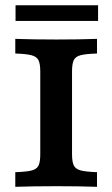

<svg xmlns="http://www.w3.org/2000/svg" viewBox="-20 -721 434 741"><path d="M135.4 -125.8V-445.2Q135.4 -475 128.5 -488.7Q121.6 -502.4 102 -507.7Q82.4 -512.9 39 -514.5V-571Q107.6 -568.5 199.3 -568.5Q284.3 -568.5 354.4 -571V-514.5Q310.6 -513 291.1 -507.9Q271.6 -502.9 264.8 -489Q258 -475.2 258 -445.2V-125.8Q258 -96 264.9 -82.3Q271.8 -68.5 291.4 -63.3Q311 -58.1 354.4 -56.5V0Q284.3 -2.4 199.3 -2.4Q107.6 -2.4 39 0V-56.5Q82.8 -58 102.3 -63.1Q121.9 -68.1 128.6 -81.9Q135.4 -95.7 135.4 -125.8ZM40 -700.8H358.5V-640.3H40Z"/></svg>

Font: Playfair Micro SmCond SmLight
Style: Regular
Weight: 360
Width: 4
Designer: Claus Eggers Sørensen
Foundry: Claus Eggers Sørensen
Version: Version 2.100;Glyphs 3.2 (3219)